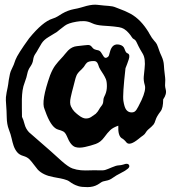

<svg xmlns="http://www.w3.org/2000/svg" viewBox="-20 -763 727 806"><path d="M673.8 -427.7 672.9 -404.3Q672.9 -398.4 675.8 -386.7Q680.7 -368.2 665 -345.7Q665 -309.6 654.3 -295.9Q637.7 -274.4 633.3 -259.8Q628.9 -245.1 624.5 -240.2Q620.1 -235.4 615.2 -230.5Q597.7 -216.8 592.8 -208Q587.9 -199.2 580.6 -194.3Q573.2 -189.5 561.5 -179.7Q525.4 -150.4 511.7 -164.1Q500 -178.7 491.2 -182.6Q474.6 -193.4 476.6 -235.4Q454.1 -227.5 442.9 -216.8Q431.6 -206.1 417 -186Q402.3 -166 381.8 -158.7Q361.3 -151.4 336.9 -146Q312.5 -140.6 296.9 -145.5Q276.4 -151.4 260.7 -191.4Q253.9 -207 245.1 -211.4Q236.3 -215.8 224.6 -218.8Q198.2 -225.6 175.8 -281.2Q170.9 -294.9 167 -304.7Q151.4 -336.9 190.4 -447.3Q201.2 -474.6 212.9 -489.7Q224.6 -504.9 235.4 -516.1Q246.1 -527.3 252.4 -535.6Q258.8 -543.9 265.6 -550.8Q282.2 -567.4 303.2 -569.3Q324.2 -571.3 334 -572.8Q343.8 -574.2 349.6 -574.2Q359.4 -574.2 365.2 -566.4Q371.1 -558.6 375.5 -556.6Q379.9 -554.7 383.8 -553.7Q387.7 -552.7 392.6 -551.8Q400.4 -549.8 405.8 -540.5Q411.1 -531.2 414.1 -527.3Q419.9 -517.6 427.7 -521Q435.5 -524.4 437.5 -530.8Q439.5 -537.1 441.4 -544.9Q451.2 -583 482.4 -575.2Q498 -571.3 502.4 -558.6Q506.8 -545.9 509.8 -543Q512.7 -540 515.6 -539.1Q527.3 -534.2 520.5 -513.7Q513.7 -493.2 506.8 -476.6Q494.1 -365.2 498 -339.4Q502 -313.5 509.3 -303.2Q516.6 -293 527.8 -291.5Q539.1 -290 545.9 -294.9Q552.7 -299.8 560.5 -315.4L574.2 -342.8Q593.8 -385.7 587.9 -405.3Q582 -424.8 583.5 -441.4Q585 -458 586.9 -474.6Q591.8 -516.6 579.1 -537.6Q566.4 -558.6 561.5 -568.8Q556.6 -579.1 553.7 -585Q548.8 -595.7 542 -598.6Q537.1 -600.6 532.7 -607.9Q528.3 -615.2 521.5 -623Q502.9 -645.5 479.5 -648.9Q456.1 -652.3 440.9 -653.3Q425.8 -654.3 412.1 -655.3Q383.8 -657.2 366.7 -665.5Q349.6 -673.8 333 -674.3Q316.4 -674.8 300.8 -671.9Q266.6 -666 252.4 -655.3Q238.3 -644.5 231.9 -639.6Q225.6 -634.8 218.8 -628.9Q211.9 -624 183.6 -607.4Q164.1 -595.7 154.8 -581.1Q145.5 -566.4 140.1 -556.2Q134.8 -545.9 127.9 -536.1Q121.1 -526.4 119.1 -511.7Q117.2 -497.1 107.4 -483.4Q97.7 -469.7 94.7 -454.1Q91.8 -438.5 84.5 -419.4Q77.1 -400.4 74.7 -383.3Q72.3 -366.2 71.8 -347.2Q71.3 -328.1 71.8 -309.1Q72.3 -290 72.3 -272.5Q78.1 -261.7 83 -242.2Q87.9 -222.7 101.6 -208Q109.4 -201.2 120.1 -191.9Q130.9 -182.6 147.5 -168Q164.1 -153.3 173.3 -145.5Q182.6 -137.7 193.4 -127.9Q209 -113.3 238.3 -87.4Q267.6 -61.5 284.7 -55.7Q301.8 -49.8 319.8 -48.3Q337.9 -46.9 357.9 -47.9Q377.9 -48.8 395.5 -47.9Q413.1 -46.9 422.4 -49.8Q431.6 -52.7 449.7 -60.5Q467.8 -68.4 478 -68.8Q488.3 -69.3 498 -72.3Q515.6 -79.1 521 -71.3Q526.4 -63.5 517.1 -55.2Q507.8 -46.9 487.3 -36.6Q466.8 -26.4 453.6 -16.6Q440.4 -6.8 425.8 -4.4Q411.1 -2 404.8 2.4Q398.4 6.8 390.6 11.7Q372.1 22.5 347.2 22.5Q322.3 22.5 309.6 18.6Q296.9 14.6 288.1 9.8Q279.3 4.9 271.5 -1Q263.7 -6.8 248.5 -10.7Q233.4 -14.6 223.1 -16.1Q212.9 -17.6 205.1 -19.5Q161.1 -27.3 138.7 -50.8Q128.9 -62.5 121.1 -73.2Q113.3 -84 104 -93.8Q94.7 -103.5 77.6 -108.4Q60.5 -113.3 51.3 -125Q42 -136.7 37.1 -151.4Q32.2 -166 28.8 -182.1Q25.4 -198.2 17.1 -219.7Q8.8 -241.2 8.3 -270Q7.8 -298.8 5.9 -321.8Q3.9 -344.7 4.9 -355Q5.9 -365.2 7.8 -375Q9.8 -384.8 12.2 -396.5Q14.6 -408.2 16.6 -425.8Q21.5 -458 27.3 -468.8Q39.1 -492.2 44.9 -511.7Q53.7 -535.2 102.5 -602.5Q159.2 -671.9 200.2 -684.6Q212.9 -688.5 222.2 -694.3Q231.4 -700.2 241.2 -706.1Q264.6 -719.7 290 -724.6Q306.6 -727.5 319.8 -731.4Q333 -735.4 343.8 -738.3Q371.1 -745.1 389.2 -742.7Q407.2 -740.2 417.5 -739.7Q427.7 -739.3 435.5 -738.3Q453.1 -737.3 465.8 -731.9Q478.5 -726.6 490.7 -722.2Q502.9 -717.8 516.6 -710.9Q562.5 -690.4 596.7 -638.7Q603.5 -628.9 607.4 -621.1Q618.2 -601.6 627 -592.3Q635.7 -583 638.7 -576.7Q641.6 -570.3 643.6 -564.5L648.4 -550.8Q650.4 -543.9 658.7 -525.9Q667 -507.8 668 -489.7Q668.9 -471.7 671.4 -453.1Q673.8 -434.6 673.8 -427.7ZM421.9 -366.2Q428.7 -381.8 428.7 -401.4Q428.7 -420.9 424.3 -431.2Q419.9 -441.4 414.1 -450.7Q408.2 -460 401.9 -469.7Q395.5 -479.5 391.6 -493.2Q386.7 -506.8 374.5 -506.8Q362.3 -506.8 355.5 -504.9Q348.6 -502.9 345.2 -500Q341.8 -497.1 339.8 -494.1Q332 -480.5 322.3 -471.7Q305.7 -457 301.3 -446.3Q296.9 -435.5 294.9 -426.3Q293 -417 287.6 -397.9Q282.2 -378.9 276.9 -354.5Q271.5 -330.1 277.8 -316.4Q284.2 -302.7 292 -294.9Q299.8 -287.1 308.6 -280.3Q327.1 -265.6 340.3 -265.6Q353.5 -265.6 362.8 -272Q372.1 -278.3 381.8 -285.2Q390.6 -293.9 395 -302.2Q399.4 -310.5 406.2 -318.8Q413.1 -327.1 413.6 -338.4Q414.1 -349.6 416.5 -354.5Q418.9 -359.4 421.9 -366.2Z"/></svg>

Font: Creepster
Style: Regular
Weight: 400
Designer: Font Diner, Inc
Foundry: Font Diner, Inc
Version: Version 1.002